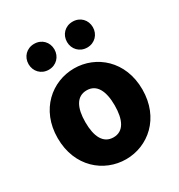

<svg xmlns="http://www.w3.org/2000/svg" viewBox="-193 -909 1022 1094"><g transform="rotate(-30 318.5 -362.0)"><path d="M319 54C463 54 597 -56 597 -245C597 -433 463 -543 319 -543C174 -543 40 -433 40 -245C40 -56 174 54 319 54ZM107 -693C107 -646 142 -608 192 -608C242 -608 277 -646 277 -693C277 -741 242 -778 192 -778C142 -778 107 -741 107 -693ZM222 -245C222 -339 252 -399 319 -399C385 -399 415 -339 415 -245C415 -150 385 -90 319 -90C252 -90 222 -150 222 -245ZM360 -693C360 -646 395 -608 445 -608C495 -608 530 -646 530 -693C530 -741 495 -778 445 -778C395 -778 360 -741 360 -693Z"/></g></svg>

Font: コーポレート・ロゴ（ラウンド）ver3 Bold
Style: Regular
Weight: 700
Designer: [KANA_main] LOGOTYPE.JP [Source Han Sans] Ryoko NISHIZUKA 西塚涼子 (kana, bopomofo & ideographs); Paul D. Hunt (Latin, Greek
Version: Version 12.001;FEAKit 1.0